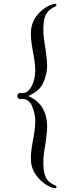

<svg xmlns="http://www.w3.org/2000/svg" viewBox="-20 -881 380 1002"><path d="M226 -217Q226 -196 222 -168Q218 -140 217 -130Q206 -70 206 -30Q206 16 218.5 43.5Q231 71 267 86Q275 89 275 95Q275 101 267 101Q250 101 219.5 82Q189 63 165 28Q141 -7 141 -54Q141 -78 144.5 -103.5Q148 -129 153 -153Q154 -159 159 -189.5Q164 -220 164 -250Q164 -286 148 -325.5Q132 -365 95 -365H91L85 -364Q79 -364 74.5 -369Q70 -374 70 -380Q70 -386 74.5 -391Q79 -396 85 -396L91 -395H95Q120 -395 135.5 -416Q151 -437 157.5 -464Q164 -491 164 -510Q164 -540 159 -570.5Q154 -601 153 -607Q148 -631 144.5 -656.5Q141 -682 141 -706Q141 -765 178.5 -807.5Q216 -850 265 -861H267Q270 -861 272.5 -859Q275 -857 275 -855Q275 -851 267 -846Q232 -831 219 -803.5Q206 -776 206 -730Q206 -690 217 -628Q218 -619 222 -590Q226 -561 226 -540Q226 -496 206.5 -450.5Q187 -405 127 -380Q226 -338 226 -217Z"/></svg>

Font: Shippori Antique
Style: Regular
Weight: 400
Designer: FONTDASU
Foundry: FONTDASU / Google Inc. / but / Adobe
Version: Version 2.001